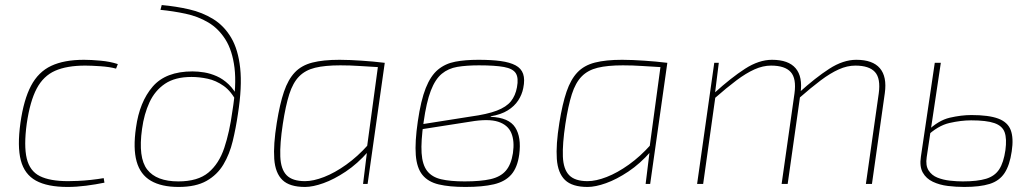

<svg xmlns="http://www.w3.org/2000/svg" viewBox="-20 -729 4106 761"><path d="M313 -492Q341 -492 379 -488.5Q417 -485 447 -475L440 -457Q415 -464 378 -466.5Q341 -469 318 -469Q245 -469 198.5 -448.5Q152 -428 125.5 -378Q99 -328 86 -239Q74 -151 86 -101Q98 -51 138 -31Q178 -11 250 -11Q265 -11 289 -12Q313 -13 340.5 -16Q368 -19 391 -23L394 -5Q360 2 321.5 7Q283 12 248 12Q168 12 122.5 -13Q77 -38 62.5 -93.5Q48 -149 61 -242Q74 -334 103 -389Q132 -444 183 -468Q234 -492 313 -492Z M621 -709Q677 -704 729.5 -692Q782 -680 825 -653.5Q868 -627 896 -580Q924 -533 932 -459Q940 -385 923 -277Q915 -222 902.5 -170Q890 -118 865.5 -77Q841 -36 798.5 -12Q756 12 688 12Q620 12 578 -12.5Q536 -37 521.5 -89Q507 -141 519 -223Q533 -325 585 -385.5Q637 -446 743 -446Q765 -446 789.5 -442Q814 -438 839 -427Q864 -416 886.5 -394.5Q909 -373 926 -338L919 -323Q897 -367 866.5 -388.5Q836 -410 803 -417Q770 -424 739 -424Q674 -424 634 -397Q594 -370 572.5 -323.5Q551 -277 543 -218Q527 -104 563.5 -57Q600 -10 687 -10Q764 -10 806 -45Q848 -80 869 -143Q890 -206 901 -288Q918 -391 909.5 -460Q901 -529 873.5 -572.5Q846 -616 805.5 -640Q765 -664 716 -674.5Q667 -685 616 -690Z M1326 -492Q1348 -492 1369.5 -491Q1391 -490 1413.5 -488.5Q1436 -487 1458.5 -485Q1481 -483 1505 -480L1495 -462Q1441 -465 1404.5 -467.5Q1368 -470 1329 -470Q1268 -470 1229 -460.5Q1190 -451 1165.5 -426Q1141 -401 1126.5 -355.5Q1112 -310 1101 -238Q1089 -159 1091 -108.5Q1093 -58 1116 -34.5Q1139 -11 1189 -11Q1222 -11 1264.5 -27.5Q1307 -44 1352.5 -76.5Q1398 -109 1439 -155V-128Q1397 -80 1350.5 -49Q1304 -18 1262 -3Q1220 12 1189 12Q1128 12 1099.5 -15.5Q1071 -43 1067 -99Q1063 -155 1077 -242Q1089 -317 1105.5 -365.5Q1122 -414 1148.5 -442Q1175 -470 1218 -481Q1261 -492 1326 -492ZM1480 -480H1505L1437 0H1419L1434 -122L1432 -126Z M1876 -492Q1928 -492 1964.5 -487Q2001 -482 2023.5 -470Q2046 -458 2053.5 -436Q2061 -414 2054 -380Q2049 -354 2034 -331Q2019 -308 1992.5 -291.5Q1966 -275 1925 -268V-266Q1997 -263 2022 -224Q2047 -185 2038 -117Q2031 -65 2006.5 -37Q1982 -9 1937.5 1.5Q1893 12 1825 12Q1761 12 1719 2Q1677 -8 1654.5 -35.5Q1632 -63 1628 -114.5Q1624 -166 1636 -248Q1648 -331 1667.5 -380Q1687 -429 1716 -453Q1745 -477 1784.5 -484.5Q1824 -492 1876 -492ZM1878 -470Q1829 -470 1793 -464Q1757 -458 1731 -436.5Q1705 -415 1687.5 -369.5Q1670 -324 1659 -245Q1648 -169 1651 -122.5Q1654 -76 1673 -51.5Q1692 -27 1728.5 -18.5Q1765 -10 1822 -10Q1885 -10 1924.5 -19Q1964 -28 1985 -52.5Q2006 -77 2013 -122Q2020 -170 2006.5 -202Q1993 -234 1954.5 -246.5Q1916 -259 1845 -247L1653 -217L1655 -237L1845 -267Q1911 -276 1949 -290.5Q1987 -305 2005 -327.5Q2023 -350 2029 -383Q2036 -420 2024.5 -438.5Q2013 -457 1977.5 -463.5Q1942 -470 1878 -470Z M2446 -492Q2468 -492 2489.5 -491Q2511 -490 2533.5 -488.5Q2556 -487 2578.5 -485Q2601 -483 2625 -480L2615 -462Q2561 -465 2524.5 -467.5Q2488 -470 2449 -470Q2388 -470 2349 -460.5Q2310 -451 2285.5 -426Q2261 -401 2246.5 -355.5Q2232 -310 2221 -238Q2209 -159 2211 -108.5Q2213 -58 2236 -34.5Q2259 -11 2309 -11Q2342 -11 2384.5 -27.5Q2427 -44 2472.5 -76.5Q2518 -109 2559 -155V-128Q2517 -80 2470.5 -49Q2424 -18 2382 -3Q2340 12 2309 12Q2248 12 2219.5 -15.5Q2191 -43 2187 -99Q2183 -155 2197 -242Q2209 -317 2225.5 -365.5Q2242 -414 2268.5 -442Q2295 -470 2338 -481Q2381 -492 2446 -492ZM2600 -480H2625L2557 0H2539L2554 -122L2552 -126Z M2829 -480 2814 -360 2815 -342 2767 0H2743L2811 -480ZM3040 -492Q3105 -492 3133.5 -458.5Q3162 -425 3153 -360L3102 0H3078L3129 -359Q3137 -418 3114 -443.5Q3091 -469 3036 -469Q3004 -469 2970.5 -454Q2937 -439 2899 -410.5Q2861 -382 2812 -339L2813 -362Q2878 -421 2933 -456.5Q2988 -492 3040 -492ZM3374 -492Q3439 -492 3467.5 -458.5Q3496 -425 3487 -360L3436 0H3412L3463 -359Q3471 -418 3448 -443.5Q3425 -469 3370 -469Q3338 -469 3304.5 -454Q3271 -439 3233 -410.5Q3195 -382 3146 -339L3147 -362Q3212 -421 3267 -456.5Q3322 -492 3374 -492Z M3709 -480 3653 -106Q3648 -73 3660.5 -53.5Q3673 -34 3695.5 -25Q3718 -16 3745 -13Q3772 -10 3796 -10Q3854 -10 3888.5 -20.5Q3923 -31 3940.5 -58Q3958 -85 3965 -134Q3971 -179 3962 -204.5Q3953 -230 3921.5 -241Q3890 -252 3829 -252Q3789 -252 3743 -241.5Q3697 -231 3651 -187L3654 -208Q3699 -252 3744.5 -262.5Q3790 -273 3830 -273Q3899 -273 3936.5 -259Q3974 -245 3986 -213.5Q3998 -182 3990 -129Q3982 -74 3961.5 -43Q3941 -12 3902.5 0Q3864 12 3802 12Q3769 12 3736.5 8Q3704 4 3677.5 -8.5Q3651 -21 3637.5 -45Q3624 -69 3630 -108L3685 -480Z"/></svg>

Font: Exo 2 Thin
Style: Italic
Weight: 250
Italic angle: -8°
Designer: Natanael Gama
Foundry: Natanael Gama
Version: Version 2.010